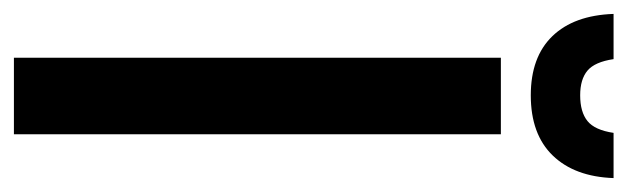

<svg xmlns="http://www.w3.org/2000/svg" viewBox="-355 -569 902 276"><g transform="rotate(90 96.0 -431.0)"><path d="M41 -700H151V0H41ZM95 -743Q40 -743 10 -774Q-20 -805 -22 -862H43Q47 -835 59.5 -824.5Q72 -814 95 -814Q119 -814 132 -824.5Q145 -835 149 -862H214Q212 -806 181.5 -774.5Q151 -743 95 -743Z"/></g></svg>

Font: Booming Bebas 2
Style: Regular
Weight: 400
Designer: Ryoichi Tsunekawa
Foundry: Ryoichi Tsunekawa
Version: Version 2.000